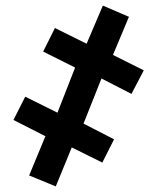

<svg xmlns="http://www.w3.org/2000/svg" viewBox="-20 -658 559 685"><path d="M347 -638 440 -598 383 -462 493 -407 449 -323 342 -378 278 -217 387 -161 345 -78 236 -132 179 7 84 -32 142 -172 28 -230 70 -313 185 -256 248 -417 134 -474 176 -558 289 -502Z"/></svg>

Font: Noto Sans Display Condensed
Style: Bold
Weight: 700
Width: 3
Designer: Monotype Design Team
Foundry: Monotype Imaging Inc.
Version: Version 2.003